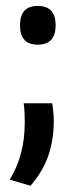

<svg xmlns="http://www.w3.org/2000/svg" viewBox="-20 -482 248 632"><path d="M152 -142Q153.5 -132 155.2 -116.8Q157 -101.5 157 -84Q157 -23 139.5 29Q122 81 80.5 129.5L12 109.5Q37 68 49.2 22Q61.5 -24 61.5 -80Q61.5 -96.5 60.8 -111.5Q60 -126.5 58 -142ZM104.5 -335Q74.5 -335 60.2 -351.2Q46 -367.5 46 -396.5V-401.5Q46 -430.5 60.2 -446.5Q74.5 -462.5 104.5 -462.5Q134 -462.5 148.5 -446.5Q163 -430.5 163 -401.5V-396.5Q163 -367.5 148.5 -351.2Q134 -335 104.5 -335Z"/></svg>

Font: Anek Gurmukhi Medium Medium
Style: Regular
Weight: 500
Version: Version 1.003